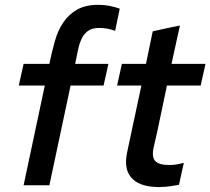

<svg xmlns="http://www.w3.org/2000/svg" viewBox="-20 -769 873 797"><path d="M78 -504H185Q195 -553 207.5 -597.5Q220 -642 242.5 -675.5Q265 -709 300 -729Q335 -749 389 -749Q412 -749 435 -744.5Q458 -740 477 -733Q472 -710 467.5 -687Q463 -664 458 -641Q441 -647 425.5 -650Q410 -653 391 -653Q362 -653 345 -640.5Q328 -628 318.5 -607.5Q309 -587 303.5 -560Q298 -533 292 -504H430Q425 -481 420 -459Q415 -437 410 -414H273Q251 -310 229 -207Q207 -104 185 0H78Q100 -104 122 -207Q144 -310 166 -414H58Q63 -437 68 -459Q73 -481 78 -504Z M508 -138Q523 -208 537.5 -276.5Q552 -345 567 -414H466Q471 -437 476 -459Q481 -481 486 -504H586Q593 -538 600 -571.5Q607 -605 614 -639Q643 -646 670.5 -651.5Q698 -657 727 -663Q718 -624 709.5 -584Q701 -544 692 -504H833Q828 -481 823 -459Q818 -437 813 -414H673Q659 -350 646 -285.5Q633 -221 618 -158Q609 -118 624 -101Q639 -84 683 -84Q697 -84 710 -86Q723 -88 743 -93Q738 -70 733 -47.5Q728 -25 723 -2Q708 1 687.5 4Q667 7 650 7Q643 8 637 7.5Q631 7 625 7Q555 4 524 -33Q493 -70 508 -138Z"/></svg>

Font: Rosa Sans Medium
Style: Italic
Weight: 500
Italic angle: -12°
Designer: Pentagram / MCKL
Foundry: Pentagram / MCKL
Version: Version 1.005;September 16, 2019;FontCreator 11.5.0.2425 64-